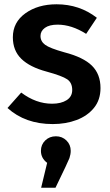

<svg xmlns="http://www.w3.org/2000/svg" viewBox="-20 -564 514 896"><path d="M226 15Q98 15 15 -60L79 -132Q148 -80 223 -80Q265 -80 291 -96.5Q317 -113 317 -144Q317 -178 293.5 -194Q270 -210 197 -230Q119 -251 79.5 -289.5Q40 -328 40 -390Q40 -460 98.5 -502Q157 -544 244 -544Q351 -544 432 -481L382 -406Q314 -449 249 -449Q210 -449 189.5 -434Q169 -419 169 -396Q169 -371 190.5 -355Q212 -339 280 -320Q369 -297 409 -257.5Q449 -218 449 -153Q449 -98 418.5 -60.5Q388 -23 337.5 -4Q287 15 226 15ZM239 312H172L200 196Q171 174 171 140Q171 111 191 91.5Q211 72 241 72Q270 72 290 91.5Q310 111 310 140Q310 156 304 174Q300 186 239 312Z"/></svg>

Font: Trujillo Medium
Style: Regular
Weight: 500
Designer: Fira Sans original fonts by bBox Type GmbH, Carrois Corporate GbR, & Edenspiekermann AG / Changes by Cristiano Sobral
Foundry: Fira Sans original fonts by bBox Type GmbH, Carrois Corporate GbR, & Edenspiekermann AG / Changes by Cristiano Sobral
Version: Version 4.301;October 17, 2021;FontCreator 14.0.0.2814 64-bi